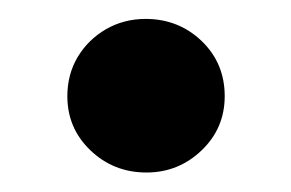

<svg xmlns="http://www.w3.org/2000/svg" viewBox="-20 -169 302 199"><path d="M131.8 9.8Q97.7 9.8 73.7 -13.2Q49.8 -36.1 49.8 -69.3Q49.8 -91.8 60.5 -109.9Q71.3 -127.9 89.8 -138.7Q108.4 -149.4 130.9 -149.4Q165 -149.4 189 -126.5Q212.9 -103.5 212.9 -69.3Q212.9 -36.1 189 -13.2Q165 9.8 131.8 9.8Z"/></svg>

Font: Crimson Pro SemiBold
Style: Regular
Weight: 600
Designer: Jacques Le Bailly
Foundry: Baron von Fonthausen
Version: Version 1.003